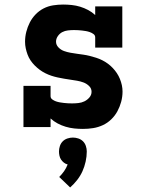

<svg xmlns="http://www.w3.org/2000/svg" viewBox="-20 -558 640 843"><path d="M344 8Q325 8 306 6Q287 4 268.5 -1.5Q250 -7 233 -16Q216 -25 202 -38V0H83V-181H202V-136Q202 -127 209.5 -121.5Q217 -116 225.5 -113Q234 -110 243 -108.5Q252 -107 260.5 -106Q269 -105 278 -104.5Q287 -104 296 -104Q310 -104 324 -105.5Q338 -107 350.5 -113Q363 -119 372.5 -130Q382 -141 382 -155Q382 -170 371 -180.5Q360 -191 346.5 -196Q333 -201 318.5 -203.5Q304 -206 290 -208Q276 -210 261.5 -212.5Q247 -215 233 -218Q219 -221 205.5 -225.5Q192 -230 179 -236.5Q166 -243 154.5 -251.5Q143 -260 132.5 -270.5Q122 -281 114 -293Q106 -305 101 -318.5Q96 -332 93 -346Q90 -360 90 -375Q90 -397 95.5 -418.5Q101 -440 111 -459.5Q121 -479 136.5 -495Q152 -511 171.5 -521Q191 -531 213 -534.5Q235 -538 257 -538Q276 -538 295 -536Q314 -534 332 -528.5Q350 -523 367 -514Q384 -505 398 -492V-530H517V-349H398V-394Q398 -403 390.5 -408.5Q383 -414 374.5 -417Q366 -420 357.5 -421.5Q349 -423 340 -424Q331 -425 322.5 -425.5Q314 -426 305 -426Q292 -426 278.5 -424.5Q265 -423 253.5 -417Q242 -411 234 -399.5Q226 -388 226 -375Q226 -361 236.5 -350Q247 -339 261 -334Q275 -329 289 -326.5Q303 -324 317.5 -322Q332 -320 346 -318Q360 -316 374 -312.5Q388 -309 402 -304.5Q416 -300 429 -293.5Q442 -287 453.5 -278.5Q465 -270 475 -259.5Q485 -249 493 -237Q501 -225 506.5 -211.5Q512 -198 515 -184Q518 -170 518 -156Q518 -133 512 -111Q506 -89 495.5 -69.5Q485 -50 468.5 -34Q452 -18 431.5 -8.5Q411 1 389 4.5Q367 8 344 8ZM288 265 240 219Q252 207 261.5 193.5Q271 180 277 164Q268 162 260.5 156Q253 150 248 142.5Q243 135 241 125.5Q239 116 239 107Q239 95 243 83Q247 71 255.5 62.5Q264 54 276 50Q288 46 300 46Q312 46 324 50Q336 54 344.5 62.5Q353 71 357 83Q361 95 361 107Q361 129 356 151.5Q351 174 342 194Q333 214 319 232Q305 250 288 265Z"/></svg>

Font: Iosevka Curly Slab HvEx
Style: Regular
Weight: 900
Width: 7
Monospace: yes
Designer: Belleve Invis
Foundry: Belleve Invis
Version: Version 11.1.0; ttfautohint (v1.8.3)